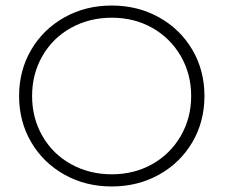

<svg xmlns="http://www.w3.org/2000/svg" viewBox="-20 -669 814 694"><path d="M383.5 5Q289 5 212.5 -38Q136 -81 92.5 -155.5Q49 -230 49 -322Q49 -414 92.5 -488.5Q136 -563 212.5 -606Q289 -649 383.5 -649Q478 -649 554.5 -606.5Q631 -564 675 -489.5Q719 -415 719 -322Q719 -229 675 -154.5Q631 -80 554.5 -37.5Q478 5 383.5 5ZM384 -39Q465 -39 530 -75.5Q595 -112 633 -177Q671 -242 671 -322Q671 -402 633 -467Q595 -532 530 -568.5Q465 -605 384 -605Q303 -605 237 -568.5Q171 -532 133.5 -467Q96 -402 96 -322Q96 -242 133.5 -177Q171 -112 237 -75.5Q303 -39 384 -39Z"/></svg>

Font: Montserrat Ace
Style: Light
Weight: 300
Designer: Julieta Ulanovsky
Foundry: Julieta Ulanovsky
Version: Version 1